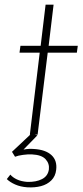

<svg xmlns="http://www.w3.org/2000/svg" viewBox="-20 -573 355 817"><path d="M174 -553H208L187 -378H311L307 -349H183L140 0H107L149 -349H63L67 -378H153ZM24 170Q34 182 52 190.5Q70 199 96 201Q134 202 159 189Q184 176 188 148Q191 123 174 104.5Q157 86 116 84Q100 83 78 86Q56 89 44 94L31 73L113 -4L139 3L61 83L45 74Q57 68 80 63.5Q103 59 125 61Q174 64 199 87Q224 110 219 150Q216 177 198.5 194.5Q181 212 154.5 219Q128 226 96 224Q67 222 44.5 212Q22 202 9 189Z"/></svg>

Font: Josefin Sans Thin ExtraLight
Style: Italic
Weight: 250
Italic angle: -7°
Version: Version 2.000